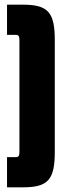

<svg xmlns="http://www.w3.org/2000/svg" viewBox="-20 -730 268 820"><path d="M214 -559C214 -676 186 -710 79 -710H10V-581H49C60 -581 63 -574 63 -557V-83C63 -66 60 -59 49 -59H10V70H79C186 70 214 36 214 -81Z"/></svg>

Font: Queering Heavy
Style: Bold
Weight: 900
Designer: Adam Naccarato
Foundry: adamnac
Version: Version 2.000;hotconv 1.0.109;makeotfexe 2.5.65596